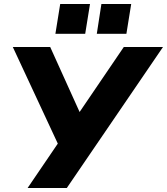

<svg xmlns="http://www.w3.org/2000/svg" viewBox="-20 -940 835 960"><path d="M118 0 269 -222 44 -705H231L378 -380L599 -705H795L314 0ZM464 -771 487 -920H636L612 -771ZM257 -771 281 -920H430L406 -771Z"/></svg>

Font: Mulish Black
Style: Italic
Weight: 900
Italic angle: -9°
Designer: Vernon Adams
Foundry: Vernon Adams
Version: Version 3.603; ttfautohint (v1.8.3)